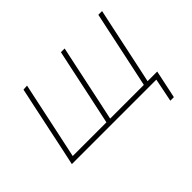

<svg xmlns="http://www.w3.org/2000/svg" viewBox="-132 -723 1092 1092"><g transform="rotate(-45 413.5 -177.5)"><path d="M693.5 141 722 0H42.5Q54.5 -56.5 66 -109Q77 -161 89.5 -221L100 -270.5Q113 -332 124.2 -385Q135.5 -438 147.5 -494L178 -496Q166 -439.5 154.5 -386Q143 -332 130 -270.5L119.5 -221Q108 -167.5 98.5 -122.5Q89 -77.5 78.5 -29H349.5Q360 -77.5 369.5 -122.5Q379 -167.5 390.5 -221L401 -270.5Q414 -332 425.2 -385Q436.5 -438 448.5 -494H478.5Q466.5 -438 455.2 -385Q444 -332 431 -270.5L420.5 -221Q409 -167 399.5 -122Q390 -77 379.5 -29H650.5Q661 -77.5 670.5 -122.5Q680 -167.5 691.5 -221L702 -270.5Q715 -332 726.2 -385Q737.5 -438 749.5 -494H779.5Q767.5 -438 756.2 -385Q745 -332 732 -270.5L721.5 -221Q710 -167 700.5 -122Q691 -77 680.5 -29H758L749 14Q744.5 35.5 739.5 58.5Q735 80 730.8 100Q726.5 120 722 141Z"/></g></svg>

Font: Heraclito Thin
Style: Italic
Weight: 100
Italic angle: -12°
Designer: Kostas Bartsokas (font) & Cristiano Sobral (main changes)
Foundry: Kostas Bartsokas (font) & Cristiano Sobral (main changes)
Version: Version 1.00;July 8, 2020;FontCreator 13.0.0.2655 64-bit